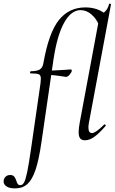

<svg xmlns="http://www.w3.org/2000/svg" viewBox="-123 -767 637 1062"><path d="M-103 237Q-103 222 -93 211.5Q-83 201 -67 201Q-52 201 -45 209Q-38 217 -33 232Q-29 245 -24.5 251Q-20 257 -10 257Q2 257 10.5 241.5Q19 226 28 182Q37 138 50 47L101 -306Q103 -326 103 -332Q103 -351 92 -356Q81 -361 46 -361Q43 -361 43 -366Q43 -368 44.5 -370.5Q46 -373 47 -373Q82 -373 97.5 -383Q113 -393 117 -418Q147 -587 203 -656.5Q259 -726 349 -726Q414 -726 459 -691L424 -628Q412 -661 384 -686Q356 -711 323 -711Q270 -711 231.5 -641Q193 -571 173 -439L106 21Q92 118 73.5 172.5Q55 227 28.5 251Q2 275 -40 275Q-71 275 -87 264Q-103 253 -103 237ZM131 -353 133 -376Q162 -376 242 -381Q260 -383 267 -383Q274 -383 274 -376Q274 -368 262 -354Q250 -340 240 -342Q232 -343 199 -348Q166 -353 131 -353ZM312 -36Q312 -58 318 -89L430 -690Q445 -690 459.5 -704.5Q474 -719 480 -744Q481 -748 486.5 -746.5Q492 -745 491 -743L369 -89Q366 -73 366 -62Q366 -31 386 -31Q406 -31 452 -77Q454 -79 456 -79Q459 -79 461 -75.5Q463 -72 460 -69Q425 -29 398.5 -10Q372 9 347 9Q329 9 320.5 -1.5Q312 -12 312 -36Z"/></svg>

Font: Cormorant Infant
Style: Italic
Weight: 400
Italic angle: -10°
Designer: Christian Thalmann (Catharsis Fonts)
Foundry: Catharsis Fonts
Version: Version 4.000